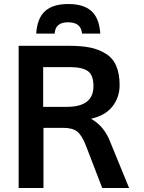

<svg xmlns="http://www.w3.org/2000/svg" viewBox="-20 -940 718 960"><path d="M161.1 -772Q166 -848.6 205.1 -884.3Q244.1 -919.9 321.3 -919.9Q398.4 -919.9 437.5 -884.3Q476.6 -848.6 481.4 -772H390.1Q385.7 -828.6 320.3 -828.6Q256.3 -828.6 253.4 -772ZM195.8 -405.8H314.5Q447.3 -405.8 447.3 -508.8Q447.3 -564.5 419.4 -584.5Q391.1 -604.5 327.6 -604.5H195.8ZM73.2 0V-710.9H329.6Q388.2 -710.9 430.9 -702.1Q473.6 -693.4 508.3 -671.9Q578.1 -629.9 578.1 -514.6Q578.1 -454.1 542.5 -408.2Q506.8 -362.3 435.1 -346.2Q499.5 -310.1 529.3 -234.9L625.5 0H491.2L409.7 -211.4Q389.6 -263.7 366.2 -282.2Q342.3 -300.8 295.4 -300.8H197.3V0Z"/></svg>

Font: Ride
Style: Bold
Weight: 700
Version: Version 3.000